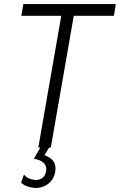

<svg xmlns="http://www.w3.org/2000/svg" viewBox="-20 -720 585 937"><path d="M167 0H177L145 55C187 61 211 82 205 116C200 145 178 161 149 158C123 155 108 145 97 132L83 171C97 185 118 194 148 197C187 201 239 176 249 121C257 77 239 53 197 37L220 0H228L340 -643H536L545 -700H94L84 -643H279Z"/></svg>

Font: Fixel Text 20240404 Light
Style: Italic
Weight: 300
Width: 4
Italic angle: -10°
Designer: AlfaBravo + MacPaw
Foundry: Kyrylo Tkachov, Marchela Mozhyna, Serhii Makarenko, Maria Weinstein, Zakhar Kryvoshyya
Version: Version 1.211;Glyphs 3.2 (3225)